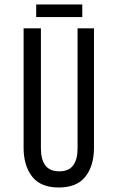

<svg xmlns="http://www.w3.org/2000/svg" viewBox="-20 -826 513 854"><path d="M346 -806V-750H141V-806ZM398 -169Q398 -89 360 -40.5Q322 8 241 8Q161 8 123 -40.5Q85 -89 85 -169V-700H162V-165Q162 -117 181.5 -90.5Q201 -64 244 -64Q286 -64 305.5 -90.5Q325 -117 325 -165V-700H398Z"/></svg>

Font: Bebas Neue Regular
Style: Regular
Weight: 400
Designer: Ryoichi Tsunekawa & LGV (GE)
Foundry: Free Software Foundation, Inc.
Version: Version 1.003 August 13, 2016